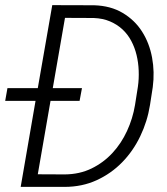

<svg xmlns="http://www.w3.org/2000/svg" viewBox="-34 -731 655 751"><path d="M46.9 0 105 -336.4H-13.7L-4.9 -386.2H113.8L170.4 -710.9L334 -710.4Q398.9 -708.5 446 -680.4Q493.2 -652.3 521.7 -607.4Q550.3 -562.5 560.8 -505.9Q571.3 -449.2 563.5 -390.1L552.7 -320.3Q542.5 -256.3 514.6 -198.2Q486.8 -140.1 443.8 -96.2Q400.9 -52.2 344 -26.1Q287.1 0 218.3 0ZM277.3 -336.4H163.6L113.8 -49.3L219.7 -48.8Q277.3 -49.3 324 -72Q370.6 -94.7 405.5 -132.3Q440.4 -169.9 462.9 -218.8Q485.4 -267.6 494.1 -320.3L505.4 -392.1Q509.8 -422.9 508.5 -454.6Q507.3 -486.3 500.2 -515.6Q493.2 -544.9 479.5 -570.8Q465.8 -596.7 445.1 -616Q424.3 -635.3 396.5 -647.2Q368.7 -659.2 332.5 -660.6L220.2 -661.1L172.4 -386.2H286.6Z"/></svg>

Font: TypoPRO Roboto Mono
Style: Italic
Weight: 300
Designer: Google
Version: Version 2.000986; 2015; ttfautohint (v1.3)